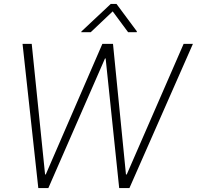

<svg xmlns="http://www.w3.org/2000/svg" viewBox="-20 -949 994 969"><path d="M173.3 0 93.8 -727.5H140.1L207.5 -68.4H210.9L496.6 -727.5H550.3L615.7 -68.4H619.6L906.7 -727.5H953.6L633.3 0H581.5L513.2 -653.8H509.8L224.1 0ZM626.5 -786.6 548.8 -891.6 438 -786.6H390.1L391.1 -790.5L539.1 -929.2H567.9L670.9 -790.5L669.9 -786.6Z"/></svg>

Font: Inter Tight ExtraLight
Style: Italic
Weight: 250
Italic angle: -9.39999°
Designer: Rasmus Andersson
Foundry: rsms
Version: Version 3.004